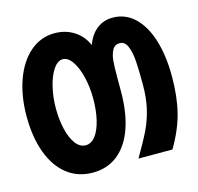

<svg xmlns="http://www.w3.org/2000/svg" viewBox="-87 -651 775 750"><g transform="rotate(-15 300.0 -275.5)"><path d="M6 -272.5Q6 -353.5 29.5 -418.8Q53 -484 96 -521Q139 -558 195 -558Q239 -558 273.2 -536.2Q307.5 -514.5 324 -475.5Q339.5 -517 366.8 -537.5Q394 -558 430 -558Q481 -558 518.2 -522.8Q555.5 -487.5 575.2 -424Q595 -360.5 595 -277Q595 -195.5 579.2 -132.2Q563.5 -69 523 0H385.5Q421.5 -61.5 439 -97.8Q456.5 -134 466.8 -177Q477 -220 477 -277Q477 -334.5 474.5 -370.2Q472 -406 462 -430.2Q452 -454.5 431 -454.5Q410 -454.5 400.8 -436.2Q391.5 -418 389.5 -394Q387.5 -370 387.5 -330.5V-272.5Q387.5 -186.5 365.8 -123.8Q344 -61 301.8 -27Q259.5 7 200 7Q140.5 7 96.8 -27Q53 -61 29.5 -124.2Q6 -187.5 6 -272.5ZM275.5 -272.5Q275.5 -318.5 265.5 -359.8Q255.5 -401 238.2 -426.2Q221 -451.5 200 -451.5Q179 -451.5 161.8 -426.2Q144.5 -401 134.5 -359.5Q124.5 -318 124.5 -272.5Q124.5 -226 133.8 -187.5Q143 -149 160.2 -126.2Q177.5 -103.5 200.5 -103.5Q223.5 -103.5 240.5 -126Q257.5 -148.5 266.5 -187Q275.5 -225.5 275.5 -272.5Z"/></g></svg>

Font: JuliaMono
Style: Bold
Weight: 700
Monospace: yes
Designer: cormullion
Foundry: corm
Version: Version 0.055; ttfautohint (v1.8.4)